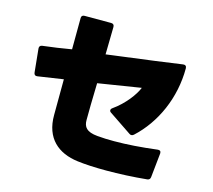

<svg xmlns="http://www.w3.org/2000/svg" viewBox="-115 -931 1231 1112"><g transform="rotate(15 500.0 -374.5)"><path d="M438 33C484 39 544 42 612 42C688 42 772 38 854 30C866 29 872 22 873 11L888 -133C888 -134 888 -136 888 -137C888 -147 883 -152 873 -152C872 -152 870 -152 869 -152C772 -140 687 -134 611 -134C576 -134 543 -135 511 -138C444 -144 426 -170 426 -211C426 -259 427 -332 430 -433L687 -474C670 -431 620 -363 553 -316C547 -312 544 -307 544 -302C544 -297 546 -293 552 -289L687 -198C691 -195 695 -194 699 -194C704 -194 708 -196 713 -200C830 -307 904 -472 904 -649C904 -662 896 -669 883 -667C825 -658 651 -635 434 -607C435 -656 436 -712 437 -772C437 -784 431 -791 418 -791H259C247 -791 240 -785 240 -773C240 -733 240 -664 239 -585C183 -575 125 -567 67 -560C54 -558 49 -551 50 -539L64 -399C65 -386 73 -380 85 -382L238 -405C238 -315 237 -235 237 -191C236 -51 319 18 438 33Z"/></g></svg>

Font: LINE Seed JP App_OTF ExtraBold
Style: Regular
Weight: 800
Designer: LINE & Fontrix & Fontworks
Version: Version 1.013